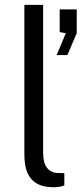

<svg xmlns="http://www.w3.org/2000/svg" viewBox="-20 -763 335 788"><path d="M201 5.5Q164 5.5 140.2 -5.2Q116.5 -16 103.2 -35Q90 -54 85 -78.5Q80 -103 80 -130V-743H157V-136.5Q157 -94 173 -74.2Q189 -54.5 215 -53L244 -52.5V-1.5Q233 2 221.5 3.8Q210 5.5 201 5.5ZM212.5 -537 250 -626.5 225 -631.5V-724.5H295V-627L256.5 -537Z"/></svg>

Font: Public Sans Light
Style: Regular
Weight: 300
Designer: The Public Sans Project Authors: Dan O. Williams and USWDS (Libre Franklin designed by Pablo Impallari and Rodrigo Fuenz
Version: Version 1.007